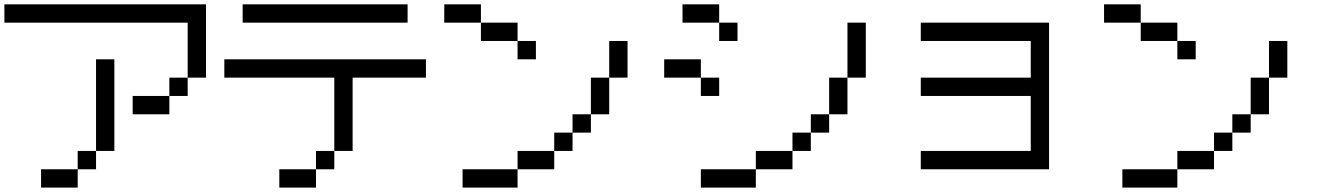

<svg xmlns="http://www.w3.org/2000/svg" viewBox="-20 -853 6040 873"><path d="M0 -750V-833.3H916.7V-500H833.3V-750ZM750 -416.7V-333.3H583.3V-416.7ZM750 -500H833.3V-416.7H750ZM166.7 0V-83.3H333.3V0ZM333.3 -83.3V-166.7H416.7V-83.3ZM416.7 -166.7V-583.3H500V-166.7Z M1000 -500V-583.3H1916.7V-500H1583.3V-166.7H1500V-500ZM1083.3 -750V-833.3H1833.3V-750ZM1250 0V-83.3H1416.7V0ZM1416.7 -83.3V-166.7H1500V-83.3Z M2000 -750V-833.3H2166.7V-750ZM2750 -333.3H2666.7V-500H2750ZM2750 -500V-666.7H2833.3V-500ZM2166.7 -750H2333.3V-666.7H2166.7ZM2333.3 -83.3V-166.7H2500V-83.3ZM2333.3 0H2083.3V-83.3H2333.3ZM2333.3 -583.3V-666.7H2416.7V-583.3ZM2500 -166.7V-250H2583.3V-166.7ZM2666.7 -333.3V-250H2583.3V-333.3Z M3000 -500V-583.3H3166.7V-500ZM3750 -333.3V-250H3666.7V-333.3ZM3750 -500H3833.3V-333.3H3750ZM3166.7 0V-83.3H3416.7V0ZM3166.7 -416.7V-500H3250V-416.7ZM3916.7 -500H3833.3V-750H3916.7ZM3333.3 -750V-666.7H3250V-750ZM3666.7 -166.7H3583.3V-250H3666.7ZM3083.3 -750V-833.3H3250V-750ZM3416.7 -83.3V-166.7H3583.3V-83.3Z M4666.7 -166.7V-416.7H4166.7V-500H4666.7V-666.7H4166.7V-750H4750V-83.3H4166.7V-166.7Z M5000 -750V-833.3H5166.7V-750ZM5750 -333.3H5666.7V-500H5750ZM5750 -500V-666.7H5833.3V-500ZM5166.7 -750H5333.3V-666.7H5166.7ZM5333.3 -83.3V-166.7H5500V-83.3ZM5333.3 0H5083.3V-83.3H5333.3ZM5333.3 -583.3V-666.7H5416.7V-583.3ZM5500 -166.7V-250H5583.3V-166.7ZM5666.7 -333.3V-250H5583.3V-333.3Z"/></svg>

Font: Galmuri11 Regular
Style: Regular
Weight: 400
Designer: Minseo Lee (Quiple)
Version: Version 2.356;hotconv 1.1.0;makeotfexe 2.6.0 DEVELOPMENT